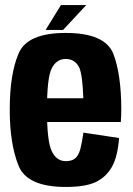

<svg xmlns="http://www.w3.org/2000/svg" viewBox="-20 -733 524 757"><path d="M239.6 4.1V-97.6Q202.9 -97.6 184.4 -136.3Q165.2 -174.2 165.2 -299.8Q165.2 -428 184.3 -464.3Q203.5 -500.6 238.9 -500.6Q275.9 -500.6 292.7 -466.3Q305.5 -435.6 308.5 -345.5H152V-252.1H456.3Q458.2 -274.9 458.2 -300Q458.2 -439.9 426.5 -521.7Q393.5 -603.1 238.9 -603.1Q86.9 -603.1 53.3 -521.9Q18.4 -440.8 18.4 -300.5Q18.4 -166.3 52.9 -80.4Q86.1 4.1 239.6 4.1ZM239.6 -97.6V4.1Q316.4 4.1 357.3 -15.1Q397.6 -34.2 421.1 -74.7Q443.9 -114.9 449.4 -188.9L308.9 -210.1Q303.8 -173.6 296.8 -145.3Q289 -117.7 274.7 -107.3Q261.3 -97.6 239.6 -97.6ZM159.8 -614.9H228.7L320 -713H220.2Z"/></svg>

Font: Anybody Thin Condensed
Style: Regular
Weight: 100
Width: 3
Version: Version 1.113;gftools[0.9.25]